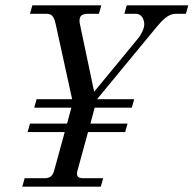

<svg xmlns="http://www.w3.org/2000/svg" viewBox="-20 -704 730 724"><path d="M64 0H360L369 -32H293C273 -32 267 -41 272 -60L312 -206H452L461 -238H321L337 -298H477L486 -330H346L567 -598C593 -629 614 -652 643 -652H681L690 -684H458L449 -652H491C519 -652 524 -624 524 -612C524 -594 510 -571 503 -562L335 -358L282 -610C280 -617 279 -629 281 -635C283 -644 290 -652 312 -652H353L362 -684H102L93 -652H156C180 -652 185 -634 190 -613L252 -330H118L109 -298H249L233 -238H93L84 -206H224L184 -60C179 -41 168 -32 149 -32H73Z"/></svg>

Font: Old Standard
Style: Italic
Weight: 400
Italic angle: -15.2°
Designer: Alexey Kryukov <alexios@thessalonica.org.ru>
Version: Version 2.0